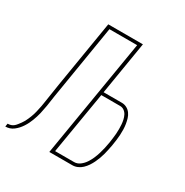

<svg xmlns="http://www.w3.org/2000/svg" viewBox="-203 -872 971 1008"><g transform="rotate(30 283.0 -367.5)"><path d="M-34 0 -31 -19Q-21 -19 -11.5 -22Q-2 -25 5.5 -31.5Q13 -38 19 -46Q25 -54 31 -62Q37 -70 41.5 -78.5Q46 -87 50 -96Q54 -105 57.5 -114Q61 -123 64 -132.5Q67 -142 69 -151Q71 -160 73 -169.5Q75 -179 77 -188Q79 -197 80 -206Q85 -238 90 -270.5Q95 -303 100 -335L166 -735H376L323 -414H434Q450 -414 464 -406.5Q478 -399 487 -386.5Q496 -374 500.5 -359Q505 -344 507.5 -328.5Q510 -313 510.5 -296.5Q511 -280 510 -264Q509 -248 507 -231.5Q505 -215 502 -198Q502 -198 502 -198Q502 -198 502 -198Q502 -197 502 -197Q502 -197 502 -197Q499 -182 496 -167Q493 -152 489 -137Q485 -122 479.5 -107Q474 -92 467 -77.5Q460 -63 451 -49.5Q442 -36 430 -24.5Q418 -13 403 -6.5Q388 0 372 0H233L352 -716H184L121 -332Q115 -300 110.5 -268Q106 -236 101 -204Q98 -191 96 -178.5Q94 -166 91 -153.5Q88 -141 84 -128.5Q80 -116 75.5 -104Q71 -92 65 -80Q59 -68 51.5 -56.5Q44 -45 35 -35Q26 -25 15 -16.5Q4 -8 -8.5 -4Q-21 0 -34 0ZM372 -19Q391 -19 407 -31Q423 -43 434 -59.5Q445 -76 452.5 -93.5Q460 -111 465.5 -129Q471 -147 475 -165Q479 -183 482 -201Q484 -216 486 -230Q488 -244 489 -258.5Q490 -273 490 -287Q490 -301 489 -314.5Q488 -328 485 -341.5Q482 -355 476 -367Q470 -379 459 -387Q448 -395 434 -395H320L257 -19Z"/></g></svg>

Font: Iosevka SS04 Th Ex Obl
Style: Regular
Weight: 100
Width: 7
Italic angle: -9°
Monospace: yes
Designer: Belleve Invis
Foundry: Belleve Invis
Version: Version 19.0.0; ttfautohint (v1.8.4)